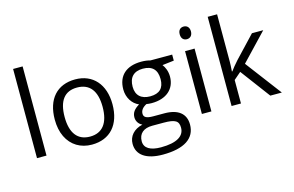

<svg xmlns="http://www.w3.org/2000/svg" viewBox="-117 -1050 2416 1580"><g transform="rotate(-15 1091.5 -260.0)"><path d="M85.9 -759.8H167V0H85.9Z M800.8 -268.1C800.8 -93.8 707.5 9.8 552.7 9.8C457 9.8 379.9 -36.6 339.4 -120.6C319.3 -162.6 309.1 -211.9 309.1 -268.1C309.1 -442.4 401.4 -544.9 556.2 -544.9C706.1 -544.9 800.8 -438 800.8 -268.1ZM393.1 -268.1C393.1 -131.3 448.7 -58.1 554.7 -58.1C660.6 -58.1 716.8 -130.9 716.8 -268.1C716.8 -404.3 661.1 -476.1 553.7 -476.1C447.8 -476.1 393.1 -406.2 393.1 -268.1Z M1380.9 -535.2V-483.9L1281.7 -472.2C1299.8 -449.2 1316.9 -411.6 1316.9 -365.2C1316.9 -260.3 1240.7 -192.9 1115.7 -192.9C1099.6 -192.9 1085 -194.3 1070.8 -196.8C1036.1 -178.7 1019 -155.8 1019 -127.9C1019 -98.6 1040.5 -85 1099.1 -85H1193.8C1309.6 -85 1374 -35.2 1374 58.1C1374 176.8 1276.9 240.2 1094.7 240.2C954.6 240.2 876 186 876 90.8C876 25.9 919.4 -24.9 995.1 -42C967.8 -54.2 946.8 -81.5 946.8 -116.2C946.8 -155.3 966.8 -182.6 1011.7 -210C956.5 -232.9 918 -291.5 918 -361.8C918 -479 991.2 -544.9 1120.1 -544.9C1147.9 -544.9 1173.3 -541.5 1195.8 -535.2ZM998 -363.8C998 -289.1 1042.5 -250 1118.2 -250C1197.3 -250 1236.8 -288.6 1236.8 -365.2C1236.8 -445.8 1196.8 -485.8 1116.7 -485.8C1040.5 -485.8 998 -444.3 998 -363.8ZM1070.8 -12.2C997.1 -12.2 954.1 23.9 954.1 89.8C954.1 147.9 1004.4 178.2 1095.7 178.2C1231.9 178.2 1295.9 134.8 1295.9 64.9C1295.9 6.8 1267.1 -12.2 1168 -12.2Z M1483.9 -680.2C1483.9 -717.3 1504.4 -733.9 1531.7 -733.9C1557.6 -733.9 1579.6 -716.8 1579.6 -680.2C1579.6 -643.6 1557.6 -626 1531.7 -626C1504.4 -626 1483.9 -643.6 1483.9 -680.2ZM1490.7 -535.2H1571.8V0H1490.7Z M1823.7 -273.9C1837.9 -293.9 1858.9 -319.8 1887.7 -352.1L2060.5 -535.2H2156.7L1939.9 -307.1L2171.9 0H2073.7L1884.8 -252.9L1823.7 -200.2V0H1743.7V-759.8H1823.7V-356.9C1823.7 -338.9 1822.3 -311.5 1819.8 -273.9Z"/></g></svg>

Font: OpenSansEmoji
Style: Regular
Weight: 400
Foundry: MorbZ
Version: Version 1.000;PS 001.000;hotconv 1.0.70;makeotf.lib2.5.58329